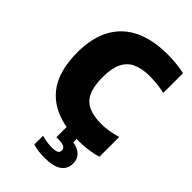

<svg xmlns="http://www.w3.org/2000/svg" viewBox="-287 -847 1174 1174"><g transform="rotate(45 300.0 -260.0)"><path d="M247 -370Q247 -293 267.8 -247.5Q288.5 -202 332 -181.8Q375.5 -161.5 445.5 -161.5Q501.5 -161.5 577.5 -183V-13Q546.5 -2 504 4Q461.5 10 420 10H402V38.5Q447 46 470.2 69.5Q493.5 93 493.5 131Q493.5 178 457 204Q420.5 230 342.5 230Q287.5 230 243 216.5V140.5Q262.5 147 286.8 150.5Q311 154 331.5 154Q361 154 374.5 147Q388 140 388 123Q388 90 330.5 90H307V1Q171 -23.5 100.8 -114.5Q30.5 -205.5 30.5 -368Q30.5 -493 77 -578.5Q123.5 -664 212.8 -707Q302 -750 429.5 -750Q509 -750 577.5 -735V-564.5Q511 -578.5 448 -578.5Q378.5 -578.5 334.2 -557.5Q290 -536.5 268.5 -490.8Q247 -445 247 -370Z"/></g></svg>

Font: Encode Sans Semi Condensed Black
Style: Regular
Weight: 900
Width: 4
Designer: Multiple Designers
Foundry: Impallari Type
Version: Version 2.000